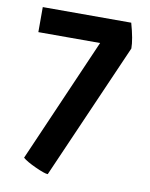

<svg xmlns="http://www.w3.org/2000/svg" viewBox="-78 -722 621 793"><g transform="rotate(10 232.0 -326.0)"><path d="M37 -559V-664H408Q427 -597 427 -559L177 12Q164 12 124.5 -6Q85 -24 69 -38L296 -559Z"/></g></svg>

Font: Germania One
Style: Regular
Weight: 400
Designer: John Vargas Beltran
Foundry: John Vargas Beltran
Version: Version 1.001